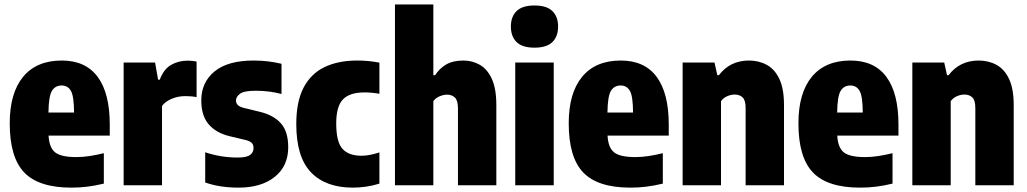

<svg xmlns="http://www.w3.org/2000/svg" viewBox="-20 -828 4591 858"><path d="M299 10.5Q153.5 10.5 88.5 -57Q23.5 -124.5 23.5 -277Q23.5 -412.5 83.5 -485Q143.5 -557.5 256 -557.5Q362.5 -557.5 416.5 -484.5Q470.5 -411.5 470.5 -271.5V-222H197Q200 -167.5 226.8 -146.8Q253.5 -126 321 -126Q350.5 -126 381.2 -130.8Q412 -135.5 444 -143.5V-7.5Q404.5 2 370.2 6.2Q336 10.5 299 10.5ZM255.5 -446Q227 -446 212.2 -422.2Q197.5 -398.5 196.5 -325H311Q310.5 -398.5 296.8 -422.2Q283 -446 255.5 -446Z M532.5 0V-548.5H673L686.5 -472H694Q711.5 -519 744.5 -538Q777.5 -557 819.5 -557Q830 -557 840.5 -555.8Q851 -554.5 858.5 -553V-394Q846.5 -396.5 833 -397.5Q819.5 -398.5 808 -398.5Q776 -398.5 747.2 -386.5Q718.5 -374.5 704 -354.5V0Z M1045.5 10.5Q1005.5 10.5 968.5 5Q931.5 -0.5 897 -12.5V-147.5Q929.5 -136.5 966.2 -130.2Q1003 -124 1042 -124Q1082 -124 1097.5 -135.5Q1113 -147 1113 -166.5Q1113 -181.5 1105 -189.2Q1097 -197 1081 -201.5L1005.5 -219.5Q945.5 -234 912.5 -272.5Q879.5 -311 879.5 -379.5Q879.5 -460 938.8 -508.8Q998 -557.5 1113.5 -557.5Q1149 -557.5 1180 -553.5Q1211 -549.5 1238 -543V-408Q1183.5 -422.5 1123 -422.5Q1070.5 -422.5 1052.5 -409Q1034.5 -395.5 1034.5 -379Q1034.5 -355 1067 -346.5L1142.5 -328Q1203.5 -313 1235.8 -276.2Q1268 -239.5 1268 -170Q1268 -86 1208 -37.8Q1148 10.5 1045.5 10.5Z M1557 10.5Q1435.5 10.5 1369.8 -57.8Q1304 -126 1304 -273.5Q1304 -375 1337.2 -437.5Q1370.5 -500 1431.5 -528.8Q1492.5 -557.5 1575.5 -557.5Q1628.5 -557.5 1675.5 -548V-409Q1641.5 -415 1608.5 -415Q1542.5 -415 1512.5 -383.8Q1482.5 -352.5 1482.5 -276.5Q1482.5 -193.5 1510.5 -162.8Q1538.5 -132 1595.5 -132Q1630 -132 1675.5 -147V-7.5Q1647.5 1.5 1616.5 6Q1585.5 10.5 1557 10.5Z M1745 0V-808H1916.5V-492H1924.5Q1944 -522.5 1974.2 -540Q2004.5 -557.5 2051 -557.5Q2090.5 -557.5 2124 -538.5Q2157.5 -519.5 2177.8 -475.8Q2198 -432 2198 -358V0H2026.5V-343Q2026.5 -379 2013 -392Q1999.5 -405 1978 -405Q1962.5 -405 1944.8 -397.8Q1927 -390.5 1916.5 -376V0Z M2282.5 0V-548.5H2454.5V0ZM2368.5 -615Q2314 -615 2288.5 -640Q2263 -665 2263 -709.5Q2263 -753.5 2288.5 -778.5Q2314 -803.5 2368.5 -803.5Q2423 -803.5 2448.5 -778.5Q2474 -753.5 2474 -709.5Q2474 -665 2448.5 -640Q2423 -615 2368.5 -615Z M2797 10.5Q2651.5 10.5 2586.5 -57Q2521.5 -124.5 2521.5 -277Q2521.5 -412.5 2581.5 -485Q2641.5 -557.5 2754 -557.5Q2860.5 -557.5 2914.5 -484.5Q2968.5 -411.5 2968.5 -271.5V-222H2695Q2698 -167.5 2724.8 -146.8Q2751.5 -126 2819 -126Q2848.5 -126 2879.2 -130.8Q2910 -135.5 2942 -143.5V-7.5Q2902.5 2 2868.2 6.2Q2834 10.5 2797 10.5ZM2753.5 -446Q2725 -446 2710.2 -422.2Q2695.5 -398.5 2694.5 -325H2809Q2808.5 -398.5 2794.8 -422.2Q2781 -446 2753.5 -446Z M3030.5 0V-548.5H3173L3185.5 -492H3192.5Q3242.5 -557.5 3327 -557.5Q3371 -557.5 3406.5 -538.2Q3442 -519 3462.8 -475.2Q3483.5 -431.5 3483.5 -358.5V0H3312V-345.5Q3312 -380 3298.5 -392.8Q3285 -405.5 3263.5 -405.5Q3246.5 -405.5 3229.5 -398Q3212.5 -390.5 3202 -376V0Z M3823.5 10.5Q3678 10.5 3613 -57Q3548 -124.5 3548 -277Q3548 -412.5 3608 -485Q3668 -557.5 3780.5 -557.5Q3887 -557.5 3941 -484.5Q3995 -411.5 3995 -271.5V-222H3721.5Q3724.5 -167.5 3751.2 -146.8Q3778 -126 3845.5 -126Q3875 -126 3905.8 -130.8Q3936.5 -135.5 3968.5 -143.5V-7.5Q3929 2 3894.8 6.2Q3860.5 10.5 3823.5 10.5ZM3780 -446Q3751.5 -446 3736.8 -422.2Q3722 -398.5 3721 -325H3835.5Q3835 -398.5 3821.2 -422.2Q3807.5 -446 3780 -446Z M4057 0V-548.5H4199.5L4212 -492H4219Q4269 -557.5 4353.5 -557.5Q4397.5 -557.5 4433 -538.2Q4468.5 -519 4489.2 -475.2Q4510 -431.5 4510 -358.5V0H4338.5V-345.5Q4338.5 -380 4325 -392.8Q4311.5 -405.5 4290 -405.5Q4273 -405.5 4256 -398Q4239 -390.5 4228.5 -376V0Z"/></svg>

Font: Encode Sans Condensed Condensed ExtraBold
Style: Regular
Weight: 800
Width: 3
Designer: Multiple Designers
Foundry: Impallari Type
Version: Version 3.000; ttfautohint (v1.8.3) -l 8 -r 50 -G 200 -x 14 